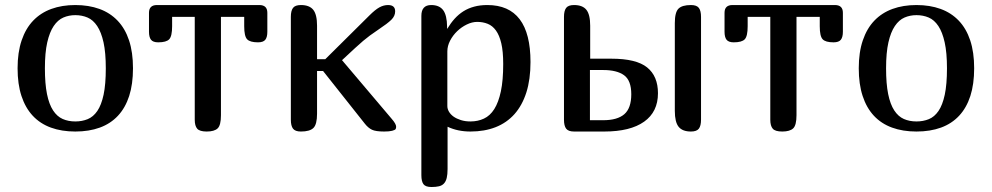

<svg xmlns="http://www.w3.org/2000/svg" viewBox="-20 -522 3936 762"><path d="M278.8 0Q224.6 0 181.9 -15.6Q139.2 -31.2 109.9 -62.7Q80.6 -94.2 65.2 -141.1Q49.8 -188 49.8 -251Q49.8 -314.5 65.9 -361.8Q82 -409.2 111.8 -440.2Q141.6 -471.2 183.8 -486.6Q226.1 -502 278.8 -502Q332 -502 374.5 -486.6Q417 -471.2 446.8 -439.9Q476.6 -408.7 492.2 -361.6Q507.8 -314.5 507.8 -251Q507.8 -188 492.7 -141.1Q477.5 -94.2 448.2 -62.7Q418.9 -31.2 376.2 -15.6Q333.5 0 278.8 0ZM278.8 -40Q305.7 -40 327.9 -49.1Q350.1 -58.1 366.2 -81.5Q382.3 -105 391.1 -146Q399.9 -187 399.9 -251Q399.9 -313 390.9 -353.8Q381.8 -394.5 365.7 -418.7Q349.6 -442.9 327.4 -452.4Q305.2 -461.9 278.8 -461.9Q253.4 -461.9 231.4 -452.4Q209.5 -442.9 193.1 -418.7Q176.8 -394.5 167.5 -353.8Q158.2 -313 158.2 -251Q158.2 -189.5 166.5 -148.7Q174.8 -107.9 190.7 -83.7Q206.5 -59.6 228.8 -49.8Q251 -40 278.8 -40Z M949.2 -455.1H856.9V-64.9Q856.9 -24.9 843.8 -12.5Q830.6 0 800.3 0Q772.5 0 762.7 -11.2Q752.9 -22.5 752.9 -46.9V-455.1H663.1V-418Q663.1 -378.4 651.6 -366.2Q640.1 -354 607.9 -354Q587.4 -354 579.3 -364.3Q571.3 -374.5 571.3 -396V-471.2Q571.3 -502 603 -502H1009.3Q1041 -502 1041 -471.2V-396Q1041 -374.5 1033 -364.3Q1024.9 -354 1003.9 -354Q972.2 -354 960.7 -366.2Q949.2 -378.4 949.2 -418Z M1238.3 -419.9V-287.1H1271L1446.3 -460.9Q1468.8 -483.4 1485.6 -492.7Q1502.4 -502 1520 -502Q1548.3 -502 1548.3 -477.1Q1548.3 -458.5 1533.2 -443.6Q1518.1 -428.7 1481.4 -404.3Q1444.8 -379.9 1421.4 -359.9Q1398.9 -340.8 1337.4 -283.2L1534.2 -50.8Q1552.2 -30.3 1552.2 -19Q1552.2 -12.7 1549.8 -9.3Q1547.4 -5.9 1536.1 -2.9Q1524.9 0 1504.4 0Q1471.2 0 1456.3 -7.1Q1441.4 -14.2 1428.2 -30.8L1262.2 -240.2H1238.3V-70.8Q1238.3 -28.3 1223.9 -14.2Q1209.5 0 1174.3 0Q1151.4 0 1142.8 -11.5Q1134.3 -22.9 1134.3 -46.9V-455.1Q1134.3 -479 1142.8 -490.5Q1151.4 -502 1174.3 -502Q1208 -502 1223.1 -483.2Q1238.3 -464.4 1238.3 -419.9Z M1652.3 172.9V-459Q1652.3 -502 1691.4 -502Q1723.6 -502 1738.8 -481.7Q1753.9 -461.4 1754.4 -416V-408.2H1755.4Q1768.6 -430.2 1784.4 -447.8Q1800.3 -465.3 1819.3 -477.3Q1838.4 -489.3 1861.8 -495.6Q1885.3 -502 1914.1 -502Q2085.4 -502 2085.4 -275.9Q2085.4 -207 2069.1 -155.5Q2052.7 -104 2022 -69.3Q1991.2 -34.7 1947 -17.3Q1902.8 0 1847.2 0Q1796.4 0 1756.3 -19V148.9Q1756.3 170.4 1752.9 184.3Q1749.5 198.2 1741.9 206.3Q1734.4 214.4 1722.2 217.3Q1710 220.2 1692.4 220.2Q1668.9 220.2 1660.6 209Q1652.3 197.8 1652.3 172.9ZM1977.1 -268.1Q1977.1 -317.9 1969.5 -350.1Q1961.9 -382.3 1948.2 -401.1Q1934.6 -419.9 1915.5 -427.5Q1896.5 -435.1 1874 -435.1Q1853.5 -435.1 1832.5 -424.8Q1811.5 -414.6 1794.4 -398.2Q1777.3 -381.8 1766.4 -360.8Q1755.4 -339.8 1755.4 -317.9V-101.1Q1755.4 -89.8 1761.7 -78.9Q1768.1 -67.9 1780 -59.3Q1792 -50.8 1809.1 -45.4Q1826.2 -40 1847.2 -40Q1876.5 -40 1900.6 -51.3Q1924.8 -62.5 1941.7 -89.1Q1958.5 -115.7 1967.8 -159.4Q1977.1 -203.1 1977.1 -268.1Z M2322.3 -419.9V-289.1H2406.2Q2505.4 -289.1 2548.3 -254.4Q2591.3 -219.7 2591.3 -151.9Q2591.3 -78.1 2536.4 -39.1Q2481.4 0 2378.4 0H2258.3Q2235.4 0 2226.8 -11.5Q2218.3 -22.9 2218.3 -46.9V-455.1Q2218.3 -479 2226.8 -490.5Q2235.4 -502 2258.3 -502Q2292 -502 2307.1 -483.2Q2322.3 -464.4 2322.3 -419.9ZM2321.3 -44.9H2374Q2430.2 -44.9 2457.8 -68.8Q2485.4 -92.8 2485.4 -147.9Q2485.4 -202.6 2456.8 -223.4Q2428.2 -244.1 2374 -244.1H2321.3ZM2762.2 -455.1V-46.9Q2762.2 -22.9 2753.7 -11.5Q2745.1 0 2722.2 0Q2688.5 0 2673.3 -18.8Q2658.2 -37.6 2658.2 -82V-430.2Q2658.2 -473.1 2672.6 -487.5Q2687 -502 2722.2 -502Q2745.1 -502 2753.7 -490.5Q2762.2 -479 2762.2 -455.1Z M3233.4 -455.1H3141.1V-64.9Q3141.1 -24.9 3127.9 -12.5Q3114.7 0 3084.5 0Q3056.6 0 3046.9 -11.2Q3037.1 -22.5 3037.1 -46.9V-455.1H2947.3V-418Q2947.3 -378.4 2935.8 -366.2Q2924.3 -354 2892.1 -354Q2871.6 -354 2863.5 -364.3Q2855.5 -374.5 2855.5 -396V-471.2Q2855.5 -502 2887.2 -502H3293.5Q3325.2 -502 3325.2 -471.2V-396Q3325.2 -374.5 3317.1 -364.3Q3309.1 -354 3288.1 -354Q3256.3 -354 3244.9 -366.2Q3233.4 -378.4 3233.4 -418Z M3617.2 0Q3563 0 3520.3 -15.6Q3477.5 -31.2 3448.2 -62.7Q3418.9 -94.2 3403.6 -141.1Q3388.2 -188 3388.2 -251Q3388.2 -314.5 3404.3 -361.8Q3420.4 -409.2 3450.2 -440.2Q3480 -471.2 3522.2 -486.6Q3564.5 -502 3617.2 -502Q3670.4 -502 3712.9 -486.6Q3755.4 -471.2 3785.2 -439.9Q3814.9 -408.7 3830.6 -361.6Q3846.2 -314.5 3846.2 -251Q3846.2 -188 3831.1 -141.1Q3815.9 -94.2 3786.6 -62.7Q3757.3 -31.2 3714.6 -15.6Q3671.9 0 3617.2 0ZM3617.2 -40Q3644 -40 3666.3 -49.1Q3688.5 -58.1 3704.6 -81.5Q3720.7 -105 3729.5 -146Q3738.3 -187 3738.3 -251Q3738.3 -313 3729.2 -353.8Q3720.2 -394.5 3704.1 -418.7Q3688 -442.9 3665.8 -452.4Q3643.6 -461.9 3617.2 -461.9Q3591.8 -461.9 3569.8 -452.4Q3547.9 -442.9 3531.5 -418.7Q3515.1 -394.5 3505.9 -353.8Q3496.6 -313 3496.6 -251Q3496.6 -189.5 3504.9 -148.7Q3513.2 -107.9 3529.1 -83.7Q3544.9 -59.6 3567.1 -49.8Q3589.4 -40 3617.2 -40Z"/></svg>

Font: Marmelad
Style: Regular
Weight: 400
Designer: Manvel Shmavonyan
Foundry: Cyreal (www.cyreal.org)
Version: Version 1.000